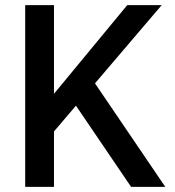

<svg xmlns="http://www.w3.org/2000/svg" viewBox="-20 -727 679 747"><path d="M327 -436 623 0H490L253 -349ZM190 0H78V-707H190ZM152 -171V-316L475 -707H609Z"/></svg>

Font: Asta Sans SemiBold
Style: Regular
Weight: 600
Designer: 42dot
Version: Version 1.000